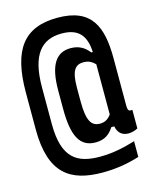

<svg xmlns="http://www.w3.org/2000/svg" viewBox="-135 -831 890 1112"><g transform="rotate(-15 310.0 -275.0)"><path d="M214 -333V-223C214 -59.5 253 13 346.5 13C403.5 13 433.5 -13.5 456 -49H474C481 -8.5 507 12 543.5 12C560.5 12 580 8 600 -3V-114.5C579 -111.5 572 -116 572 -148.5V-430.5C572 -622.5 522 -742 318.5 -742C117.5 -742 30 -628 30 -370V-149.5C30 116 147.5 192 341 192C419.5 192 490.5 180.5 562.5 158V63.5C504 81 435 99.5 350.5 99.5C215.5 99.5 128 52.5 128 -155.5V-375C128 -574.5 199.5 -647.5 318.5 -647.5C425.5 -647.5 460.5 -589 465.5 -497H456.5C429.5 -531.5 395.5 -552 346.5 -552C260.5 -552 214 -489 214 -333ZM323 -239V-322C323 -425.5 349 -454 397.5 -454C422 -454 444 -446.5 466.5 -423V-122.5C445.5 -93.5 423.5 -85.5 399 -85.5C347.5 -85.5 323 -122 323 -239Z"/></g></svg>

Font: Monaspace Krypton ExtraBold
Style: Regular
Weight: 800
Designer: Riley Cran & the Lettermatic Team
Foundry: Lettermatic
Version: Version 1.101 (Monaspace Krypton)